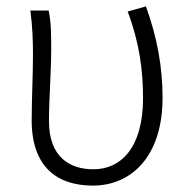

<svg xmlns="http://www.w3.org/2000/svg" viewBox="-20 -567 593 600"><path d="M270 13C392 13 488 -80 488 -261C488 -358 471 -451 436 -547L379 -531C416 -433 427 -346 427 -260C427 -107 359 -38 272 -38C199 -38 133 -75 133 -189C133 -253 140 -345 140 -412C140 -457 140 -496 132 -534H75C82 -479 83 -438 83 -395C83 -327 79 -259 79 -191C79 -46 158 13 270 13Z"/></svg>

Font: Noto Sans TC Light
Style: Regular
Weight: 300
Designer: Ryoko NISHIZUKA 西塚涼子 (kana, bopomofo & ideographs); Paul D. Hunt (Latin, Greek & Cyrillic); Sandoll Communications 산돌커뮤니
Foundry: Adobe
Version: Version 2.004;hotconv 1.0.118;makeotfexe 2.5.65603